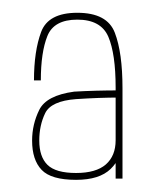

<svg xmlns="http://www.w3.org/2000/svg" viewBox="-20 -702 262 308"><path d="M165.5 -415.5H176.5V-560.5Q176.5 -617.5 164.2 -649.5Q152 -681.5 104 -681.5Q57.5 -681.5 46 -650.8Q34.5 -620 34.5 -573H45.5Q45.5 -618 56 -644.2Q66.5 -670.5 104 -670.5Q142 -670.5 153.8 -643Q165.5 -615.5 165.5 -561.5V-430.5ZM102 -413.5Q139.5 -413.5 157.5 -431Q175.5 -448.5 175.5 -473.5L165.5 -477Q165.5 -452 149.8 -438.2Q134 -424.5 102 -424.5Q69.5 -424.5 56.2 -437.5Q43 -450.5 43 -476.5Q43 -501 52.5 -520.5Q62 -540 102 -543Q139.5 -545.5 171.5 -545.5V-557Q133.5 -557 99 -555Q54.5 -549 43 -525.8Q31.5 -502.5 31.5 -476.5Q31.5 -445.5 46.8 -429.5Q62 -413.5 102 -413.5Z"/></svg>

Font: Anybody Thin Condensed
Style: Regular
Weight: 100
Width: 3
Version: Version 1.113;gftools[0.9.25]